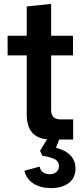

<svg xmlns="http://www.w3.org/2000/svg" viewBox="-20 -715 429 984"><path d="M241 249Q189 249 152 226Q115 203 105 160L183 139Q191 176 234 178Q256 178 269 166.5Q282 155 282 136Q282 113 262.5 102Q243 91 197 83L185 58L221 -1Q117 -11 117 -128V-431H19V-532H117V-682L242 -695V-532H354V-431H242V-151Q242 -103 291 -103H355V0H283L267 42Q367 69 367 149Q367 196 333 222.5Q299 249 241 249Z"/></svg>

Font: Mona Sans SemiBold
Style: Regular
Weight: 600
Designer: Deni Anggara
Foundry: GitHub
Version: Version 2.000;Glyphs 3.2.3 (3260)